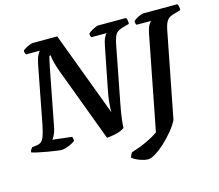

<svg xmlns="http://www.w3.org/2000/svg" viewBox="-135 -862 1394 1220"><g transform="rotate(-15 562.0 -252.0)"><path d="M179 0Q169 0 143.5 -3.5Q118 -7 87 -12.5Q56 -18 28 -24Q0 -30 -13 -35Q-12 -45 -7 -53Q-2 -61 2 -65L32 -69Q51 -71 63 -81Q75 -91 83.5 -114.5Q92 -138 101 -181L175 -566Q182 -601 192 -621Q202 -641 208 -645H116Q114 -649 111.5 -656Q109 -663 110 -672Q117 -679 130.5 -686.5Q144 -694 157.5 -699Q171 -704 177 -704H338L546 -149Q545 -173 548 -208.5Q551 -244 563 -304L614 -562Q620 -596 629.5 -617Q639 -638 647 -643H546Q544 -646 541.5 -652.5Q539 -659 540 -669Q546 -675 560 -683.5Q574 -692 587.5 -698Q601 -704 607 -704H791Q794 -699 797 -687.5Q800 -676 798 -663L754 -651Q720 -641 707.5 -622Q695 -603 686 -556L616 -194Q603 -128 598.5 -87.5Q594 -47 594 -33Q572 -17 537 -9Q502 -1 477 0L293 -492Q280 -529 273 -557.5Q266 -586 267 -598H258Q257 -593 253 -578.5Q249 -564 243 -533L168 -145Q162 -119 153 -101.5Q144 -84 138 -78L265 -63Q266 -59 268 -51.5Q270 -44 269 -35Q250 -20 222.5 -10Q195 0 179 0ZM696 200Q672 200 641 188.5Q610 177 592 162Q595 150 599 142Q603 134 607 130Q662 113 709 91Q756 69 786 47L905 -565Q913 -607 924 -624.5Q935 -642 939 -645H844Q841 -649 839 -655.5Q837 -662 838 -671Q845 -678 858.5 -686Q872 -694 885.5 -699Q899 -704 905 -704H1129Q1132 -698 1135 -687.5Q1138 -677 1136 -663L1090 -650Q1059 -641 1045.5 -622.5Q1032 -604 1024 -564L914 0Q897 34 867.5 69.5Q838 105 805.5 134.5Q773 164 743.5 182Q714 200 696 200Z"/></g></svg>

Font: Texturina 72pt 72pt Regular
Style: Bold Italic
Weight: 700
Italic angle: -11°
Designer: Guillermo Torres Carreño
Foundry: Omnibus-Type
Version: Version 1.002; ttfautohint (v1.8.3)